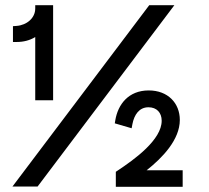

<svg xmlns="http://www.w3.org/2000/svg" viewBox="-20 -720 805 741"><path d="M116 -333H185V-700H116V-687C116 -651 84 -623 44 -620L30 -619V-558H45C70 -558 95 -564 116 -577ZM28 0H125L653 -700H556ZM427 1H685V-63H546C607 -111 674 -181 674 -257C674 -322 628 -371 554 -371C475 -371 435 -316 425 -256L423 -244L488 -225L491 -241C498 -277 517 -306 553 -306C585 -306 604 -285 604 -254C604 -181 501 -106 433 -61L427 -57Z"/></svg>

Font: Fixel Display Regular
Style: Regular
Weight: 400
Designer: AlfaBravo + MacPaw
Foundry: Kyrylo Tkachov, Marchela Mozhyna, Serhii Makarenko, Maria Weinstein, Zakhar Kryvoshyya
Version: Version 1.211